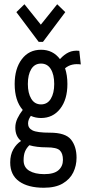

<svg xmlns="http://www.w3.org/2000/svg" viewBox="-20 -710 415 903"><path d="M173 -155Q147 -155 125 -165Q118 -155 115 -146.5Q112 -138 112 -129Q112 -107 133.5 -96.5Q155 -86 215 -86Q288 -86 314 -53.5Q340 -21 340 32Q340 69 324.5 101Q309 133 275 153Q241 173 186 173Q112 173 70 143Q28 113 28 54Q28 18 42.5 -7.5Q57 -33 79 -47Q52 -69 52 -110Q52 -132 62 -153Q72 -174 87 -193Q49 -236 49 -315Q49 -387 82.5 -431.5Q116 -476 173 -476Q229 -476 262 -432Q282 -454 303.5 -464Q325 -474 353 -471L360 -407Q339 -410 320.5 -406Q302 -402 286 -389Q297 -356 297 -315Q297 -242 263 -198.5Q229 -155 173 -155ZM173 -219Q203 -219 219 -245.5Q235 -272 235 -315Q235 -359 219 -385Q203 -411 173 -411Q143 -411 127 -385Q111 -359 111 -315Q111 -272 127 -245.5Q143 -219 173 -219ZM91 44Q91 77 117.5 93Q144 109 188 109Q234 109 255 90.5Q276 72 276 42Q276 11 261 -3Q246 -17 200 -17Q176 -17 155.5 -19.5Q135 -22 118 -27Q104 -13 97.5 3Q91 19 91 44ZM95 -690 172 -594 249 -690 287 -653 182 -513H162L57 -653Z"/></svg>

Font: Inconsolata Condensed Medium
Style: Regular
Weight: 500
Width: 3
Monospace: yes
Designer: Raph Levien, Cyreal, Brenton Simpson
Foundry: Raph Levien, Cyreal, Google
Version: Version 3.100; ttfautohint (v1.8.4.7-5d5b)